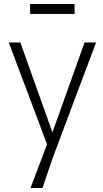

<svg xmlns="http://www.w3.org/2000/svg" viewBox="-20 -743 516 963"><path d="M193 200H133L216 -19L24 -530H82L243 -79L404 -530H462Q406 -383 352 -238Q298 -93 243 53ZM354 -673H131V-723H354Z"/></svg>

Font: Tanohe Sans Light
Style: Regular
Weight: 300
Designer: Village Type and Design LLC & Cristiano Sobral
Foundry: Cooper Hewitt Smithsonian Design Museum
Version: Version 1.00;September 29, 2021;FontCreator 13.0.0.2655 64-b